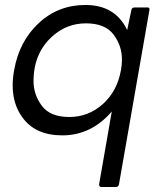

<svg xmlns="http://www.w3.org/2000/svg" viewBox="-20 -535 663 773"><path d="M447 218H388Q379 218 379 207L430 -86Q347 10 231 10Q121 10 69 -64Q31 -117 31 -191Q31 -220 37 -253Q57 -368 135.5 -441.5Q214 -515 324 -515Q444 -515 492 -414L509 -495Q511 -505 522 -505H574Q582 -505 582 -497L459 207Q457 217 447 218ZM259 -64Q336 -64 394 -116Q452 -168 467 -253Q471 -275 471 -295Q471 -351 437 -396Q403 -441 326 -441Q249 -441 191 -389Q115 -321 115 -208Q115 -154 148.5 -109Q182 -64 259 -64Z"/></svg>

Font: YamahaIndonesia935. App
Style: Italic
Weight: 400
Italic angle: -10°
Designer: Dalton Maag Ltd
Foundry: Dalton Maag Ltd
Version: Version 1.002; January 01, 2024; Regular/Italic